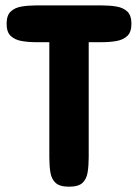

<svg xmlns="http://www.w3.org/2000/svg" viewBox="-20 -704 519 724"><path d="M116.2 -683.6H364.3Q393.6 -683.6 418.9 -679.4Q444.3 -675.3 460 -660.6Q475.6 -646 475.6 -614.3Q475.6 -583 460 -568.4Q444.3 -553.7 418.9 -549.3Q393.6 -544.9 364.3 -544.9H314.5V-111.3Q314.5 -80.1 310.5 -54.7Q306.6 -29.3 291.3 -14.6Q275.9 0 240.2 0Q205.1 0 189.5 -14.6Q173.8 -29.3 169.9 -54.7Q166 -80.1 166 -111.3V-544.9H116.2Q87.4 -544.9 61.8 -549.3Q36.1 -553.7 20.5 -568.4Q4.9 -583 4.9 -614.3Q4.9 -646 20.5 -660.6Q36.1 -675.3 61.8 -679.4Q87.4 -683.6 116.2 -683.6Z"/></svg>

Font: Dangrek
Style: Regular
Weight: 400
Designer: Danh Hong
Version: Version 8.001; ttfautohint (v1.8.3)